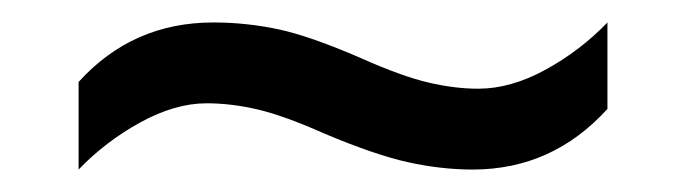

<svg xmlns="http://www.w3.org/2000/svg" viewBox="-20 -438 612 171"><path d="M269 -319Q233 -335 209.5 -340.5Q186 -346 164 -346Q136 -346 105 -329Q74 -312 50 -287V-365Q98 -418 170 -418Q199 -418 227.5 -412Q256 -406 302 -386Q338 -370 361.5 -364.5Q385 -359 406 -359Q435 -359 466 -376Q497 -393 521 -418V-341Q472 -287 401 -287Q373 -287 343.5 -293.5Q314 -300 269 -319Z"/></svg>

Font: Noto Sans IKEA
Style: Regular
Weight: 400
Designer: Monotype Design Team
Foundry: Monotype Imaging Inc.
Version: Version 2.001